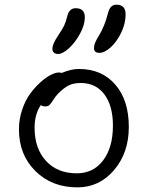

<svg xmlns="http://www.w3.org/2000/svg" viewBox="-20 -789 632 821"><path d="M404.8 -563Q381.8 -563 381.8 -584Q381.8 -603.5 402.8 -636.2Q427.7 -677.7 440.9 -730Q445.8 -750.5 454.8 -759.8Q463.9 -769 478 -769Q517.1 -769 517.1 -727.1Q517.1 -688.5 498.3 -649.4Q479.5 -610.4 453.4 -586.7Q427.2 -563 404.8 -563ZM228 -558.1Q217.3 -558.1 210.7 -564Q204.1 -569.8 204.1 -581.1Q204.1 -601.1 230 -639.2Q247.6 -665.5 254.4 -679.9Q261.2 -694.3 267.1 -717.8Q275.4 -753.9 303.2 -753.9Q342.8 -753.9 342.8 -714.8Q342.8 -683.1 322.5 -645.5Q302.2 -607.9 275.1 -583Q248 -558.1 228 -558.1ZM311 12.2Q201.7 12.2 131.3 -57.6Q61 -127.4 61 -235.8Q61 -279.3 74.7 -319.8Q88.4 -360.4 108.9 -388.2Q129.4 -416 153.1 -437.3Q176.8 -458.5 197.3 -468.8Q217.8 -479 231 -479Q238.3 -479 244.1 -477.1Q284.2 -494.1 316.9 -494.1Q415.5 -494.1 473.1 -427.2Q530.8 -360.4 530.8 -246.1Q530.8 -135.7 467.8 -61.8Q404.8 12.2 311 12.2ZM127.9 -243.2Q127.9 -153.8 176.8 -100.8Q225.6 -47.9 308.1 -47.9Q379.4 -47.9 421.1 -103.3Q462.9 -158.7 462.9 -252Q462.9 -336.9 426.3 -385.5Q389.6 -434.1 325.2 -434.1Q293.9 -434.1 273.4 -423.6Q252.9 -413.1 230 -390.1Q217.8 -377.9 208 -362.3Q198.2 -346.7 191.9 -340.3Q185.5 -334 173.8 -334Q160.6 -334 154.8 -339.8Q127.9 -300.8 127.9 -243.2Z"/></svg>

Font: Shantell Sans Normal
Style: Regular
Weight: 300
Designer: Stephen Nixon, Anya Danilova, Shantell Martin
Foundry: Arrow Type
Version: Version 1.006;[559af2be0]